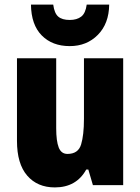

<svg xmlns="http://www.w3.org/2000/svg" viewBox="-20 -807 611 837"><path d="M517 -553V0H385L365 -68H356Q313 10 219 10Q143 10 98.5 -41.5Q54 -93 54 -193V-553H225V-248Q225 -192 236 -164Q247 -136 274 -136Q321 -136 333.5 -177Q346 -218 346 -289V-553ZM456 -787Q455 -704 406.5 -655Q358 -606 284 -606Q208 -606 162 -652.5Q116 -699 115 -787H212Q217 -749 234 -734.5Q251 -720 284 -720Q315 -720 334 -734.5Q353 -749 358 -787Z"/></svg>

Font: Noto Sans Lao Looped Condensed Black
Style: Regular
Weight: 900
Width: 3
Designer: Mark Frömberg, Ben Mitchell
Foundry: The Fontpad Ltd
Version: Version 1.002; ttfautohint (v1.8.4.7-5d5b)